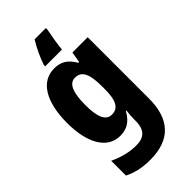

<svg xmlns="http://www.w3.org/2000/svg" viewBox="-304 -841 1156 1156"><g transform="rotate(-45 274.5 -263.0)"><path d="M350 -753V-766H254C224 -717 200 -665 184 -617V-606H327C330 -645 340 -702 350 -753ZM213 -559C102 -559 36 -453 36 -271C36 -97 100 10 208 10C264 10 305 -13 337 -72H342C339 -50 337 -21 337 3V10C337 89 301 119 235 119C181 119 124 106 63 77V203C115 229 168 240 233 240C408 240 489 145 489 -27V-549H359L347 -480H340C307 -538 268 -559 213 -559ZM262 -431C317 -431 341 -388 341 -278V-254C341 -156 316 -116 263 -116C213 -116 190 -166 190 -270C190 -379 214 -431 262 -431Z"/></g></svg>

Font: Noto Sans Malayalam Condensed ExtraBold
Style: Regular
Weight: 800
Width: 3
Designer: Jelle Bosma - Monotype Design Team
Foundry: Monotype Imaging Inc.
Version: Version 2.104